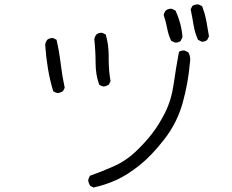

<svg xmlns="http://www.w3.org/2000/svg" viewBox="-20 -795 1040 859"><path d="M884.3 -608.4Q898.4 -608.4 907.2 -616.7L915 -632.3Q903.3 -707.5 895 -735.8Q890.1 -752 884.3 -767.6L868.7 -774.9Q866.7 -775.4 865.2 -775.4Q851.1 -775.4 840.3 -768.1L833 -752.9Q840.3 -718.8 845.9 -683.6Q851.6 -648.4 865.7 -617.2L881.3 -608.9Q882.8 -608.4 884.3 -608.4ZM761.7 -605Q764.2 -604.5 768.1 -604.5Q772 -604.5 777.6 -606.2Q783.2 -607.9 788.1 -611.8L796.4 -628.4Q792.5 -688.5 765.1 -747.6L749.5 -755.4Q747.6 -755.9 745.6 -755.9Q731 -755.9 721.7 -748Q714.4 -739.3 712.4 -727.5Q722.2 -698.2 727.8 -668.5Q733.4 -638.7 745.6 -612.8ZM401.9 -619.1Q407.7 -565.4 407.7 -513.2Q407.7 -460.9 423.8 -416Q432.6 -409.7 444.3 -407.7Q456.5 -409.7 467.3 -416.5L474.6 -432.1Q466.3 -479.5 466.3 -528.8V-545.4Q466.3 -594.7 453.1 -640.6L438 -647.9Q436 -648.4 434.6 -648.4Q420.4 -648.4 411.1 -640.6Q403.8 -631.3 401.9 -619.1ZM218.3 -624.5Q216.3 -625 213.6 -625Q210.9 -625 207 -624Q198.2 -623 191.4 -617.2Q184.1 -607.9 182.1 -594.7Q186 -538.6 194.6 -487.3Q203.1 -436 218.3 -386.7Q227.1 -380.4 238.3 -378.4Q251.5 -380.4 262.2 -387.7L269.5 -402.3Q258.3 -454.1 251.7 -509Q245.1 -564 232.9 -617.2ZM829.6 -513.7Q831.1 -522 831.1 -528.3Q831.1 -546.9 822.3 -561L806.2 -568.8Q804.2 -569.3 802.7 -569.3Q789.6 -569.3 780.8 -563Q767.6 -494.1 757.3 -421.1Q747.1 -348.1 719.2 -292.5Q691.4 -236.8 659.7 -196.3Q628.4 -155.8 585.7 -115.5Q543 -75.2 490 -51.5Q437 -27.8 382.8 -8.8Q376.5 0.5 374.5 11.7Q376.5 25.4 383.8 36.6L398.4 43.9Q450.7 32.7 500.5 10.3Q551.3 -13.2 605.2 -56.4Q659.2 -99.6 715.6 -172.4Q772 -245.1 796.9 -333.5Q821.8 -422.4 829.6 -513.7Z"/></svg>

Font: NaikaiFont
Style: Light
Weight: 300
Version: Version 1.89